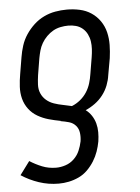

<svg xmlns="http://www.w3.org/2000/svg" viewBox="-53 -570 607 835"><g transform="rotate(-5 250.0 -152.5)"><path d="M170 223Q125 223 83.5 209Q42 195 7 172L50 114Q75 130 103.5 141.5Q132 153 165 153Q185 153 206 146Q227 139 243 123.5Q259 108 267.5 88Q276 68 280 48Q283 29 280.5 10.5Q278 -8 266.5 -21Q255 -34 237.5 -39Q220 -44 201 -47L202 -48Q175 -53 150 -60Q125 -67 102.5 -80Q80 -93 64.5 -113.5Q49 -134 42.5 -159Q36 -184 37.5 -211.5Q39 -239 44 -267L56 -339Q60 -364 68 -389Q76 -414 91 -436.5Q106 -459 126 -477.5Q146 -496 170 -507.5Q194 -519 219.5 -523.5Q245 -528 270 -528Q299 -528 326.5 -522Q354 -516 376.5 -501Q399 -486 414.5 -463.5Q430 -441 436.5 -414Q443 -387 442.5 -358.5Q442 -330 438 -301L425 -228Q422 -206 413.5 -184Q405 -162 390 -142.5Q375 -123 355 -108.5Q335 -94 314 -85Q329 -74 339.5 -58Q350 -42 355 -23.5Q360 -5 360 15Q360 35 357 55Q353 77 345.5 98.5Q338 120 325.5 140Q313 160 296 177Q279 194 257.5 204Q236 214 214 218.5Q192 223 170 223ZM256 -108Q276 -116 293 -130Q310 -144 321.5 -162Q333 -180 339 -200Q345 -220 348 -240L360 -312Q363 -330 364 -347.5Q365 -365 362.5 -381.5Q360 -398 352.5 -413Q345 -428 332.5 -438.5Q320 -449 304 -453.5Q288 -458 270 -458Q254 -458 236.5 -454.5Q219 -451 204 -442.5Q189 -434 176 -421Q163 -408 154 -392.5Q145 -377 140.5 -360.5Q136 -344 133 -328L121 -255Q118 -235 117 -214Q116 -193 123.5 -175.5Q131 -158 145.5 -145.5Q160 -133 179 -126.5Q198 -120 217 -116.5Q236 -113 256 -108Z"/></g></svg>

Font: Iosevka Curly
Style: Italic
Weight: 400
Italic angle: -9°
Monospace: yes
Designer: Belleve Invis
Foundry: Belleve Invis
Version: Version 22.1.2; ttfautohint (v1.8.4)